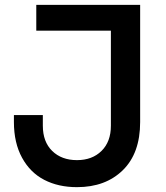

<svg xmlns="http://www.w3.org/2000/svg" viewBox="-20 -750 681 788"><path d="M295.9 18.1Q219.7 18.1 161.9 -11.7Q104 -41.5 70.6 -102.5Q37.1 -163.6 37.1 -249V-277.8H155.8V-233.9Q155.8 -168 194.3 -130.4Q232.9 -92.8 295.9 -92.8Q358.4 -92.8 396.7 -130.6Q435.1 -168.5 435.1 -233.9V-624H128.9V-730H555.2V-249Q555.2 -121.1 484.1 -51.5Q413.1 18.1 295.9 18.1Z"/></svg>

Font: Sora Medium
Style: Regular
Weight: 500
Designer: Jonathan Barnbrook, Julián Moncada
Foundry: Barnbrook Fonts
Version: Version 2.000